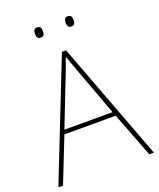

<svg xmlns="http://www.w3.org/2000/svg" viewBox="-161 -1085 900 1090"><g transform="rotate(-20 288.5 -540.5)"><path d="M173 -957C173 -940 178 -926 196 -926C218 -926 221 -940 221 -957C221 -973 218 -988 196 -988C178 -988 173 -973 173 -957ZM358 -957C358 -940 363 -926 381 -926C403 -926 406 -940 406 -957C406 -973 403 -988 381 -988C363 -988 358 -973 358 -957ZM549 -93H577L307 -809H282L0 -93H28L135 -364H445ZM325 -687 435 -389H144L260 -686C270 -713 283 -745 293 -775C306 -738 317 -710 325 -687Z"/></g></svg>

Font: Noto Sans Kannada UI Thin
Style: Regular
Weight: 100
Designer: Jelle Bosma - Monotype Design Team
Foundry: Monotype Imaging Inc.
Version: Version 2.005